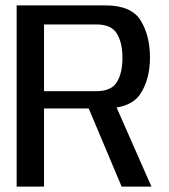

<svg xmlns="http://www.w3.org/2000/svg" viewBox="-20 -695 630 715"><path d="M42 0H144V-291H367.5Q467.5 -291 503 -345.8Q538.5 -400.5 538.5 -481Q538.5 -562 504 -618.5Q469.5 -675 371.5 -675H42ZM433 0H544L401 -324.5L299 -318ZM144 -355.5V-604H339Q394.5 -604 415.2 -570Q436 -536 436 -479.5Q436 -423 415.2 -389.2Q394.5 -355.5 339 -355.5Z"/></svg>

Font: Anybody UltraCondensed Thin
Style: Regular
Weight: 400
Version: Version 1.111